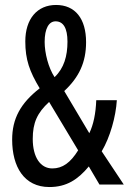

<svg xmlns="http://www.w3.org/2000/svg" viewBox="-20 -744 519 774"><path d="M206 -724C130 -724 82 -668 82 -577C82 -504 99 -456 140 -388C63 -328 29 -266 29 -181C29 -72 77 10 179 10C248 10 294 -20 338 -73L381 0H479L390 -134C424 -191 447 -274 451 -340H368C366 -287 357 -242 340 -207L239 -377C299 -433 327 -493 327 -574C327 -669 283 -724 206 -724ZM204 -658C235 -658 252 -631 252 -576C252 -518 238 -469 200 -433C175 -471 160 -530 160 -575C160 -629 177 -658 204 -658ZM178 -333 295 -138C264 -88 232 -65 191 -65C143 -65 112 -110 112 -184C112 -249 130 -289 178 -333Z"/></svg>

Font: Noto Sans Gujarati UI ExtraCondensed
Style: Regular
Weight: 400
Width: 2
Designer: Jelle Bosma - Monotype Design Team, Universal Thirst
Foundry: Monotype Imaging Inc.
Version: Version 2.106